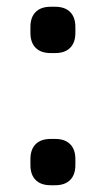

<svg xmlns="http://www.w3.org/2000/svg" viewBox="-20 -548 313 568"><path d="M130 -391Q101 -391 85.5 -406.5Q70 -422 70 -451V-468Q70 -497 85.5 -512.5Q101 -528 130 -528H143Q172 -528 187.5 -512.5Q203 -497 203 -468V-451Q203 -422 187.5 -406.5Q172 -391 143 -391ZM130 0Q101 0 85.5 -15.5Q70 -31 70 -60V-77Q70 -106 85.5 -121.5Q101 -137 130 -137H143Q172 -137 187.5 -121.5Q203 -106 203 -77V-60Q203 -31 187.5 -15.5Q172 0 143 0Z"/></svg>

Font: Quicksand Light
Style: Bold
Weight: 700
Version: Version 3.004